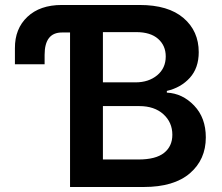

<svg xmlns="http://www.w3.org/2000/svg" viewBox="-20 -747 885 767"><path d="M259.8 0V-617.2H227.5Q158.2 -617.2 158.2 -527.8V-490.2H39.6V-554.2Q39.1 -632.3 89.4 -679.7Q139.6 -727.1 226.6 -727.1H538.1Q652.3 -727.1 713.1 -675Q773.9 -623 773.9 -538.6Q773.9 -475.6 738.5 -436.3Q703.1 -397 646.5 -383.8V-377Q709 -374 755.6 -325.2Q802.2 -276.4 802.2 -198.2Q802.2 -109.4 738.5 -54.7Q674.8 0 554.2 0ZM391.1 -418H521.5Q573.7 -418 607.9 -446.3Q642.1 -474.6 642.1 -521.5Q642.1 -564.9 611.6 -591.8Q581.1 -618.7 524.4 -618.7H391.1ZM391.1 -109.9H533.2Q602.1 -109.9 635.3 -136.2Q668.5 -162.6 668.5 -208.5Q668.5 -258.3 632.6 -290.8Q596.7 -323.2 536.6 -323.2H391.1Z"/></svg>

Font: Interop SemBd
Style: Regular
Weight: 600
Designer: Rasmus Andersson, Google, Jang Haemin
Foundry: jhaemin
Version: Version 1.007